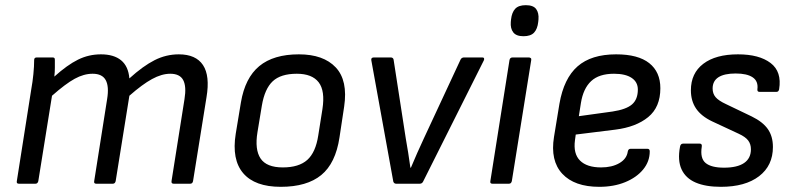

<svg xmlns="http://www.w3.org/2000/svg" viewBox="-20 -710 3061 742"><path d="M53 0Q43 0 45 -10L101 -366Q106 -393 109 -423.5Q112 -454 112 -478Q112 -488 122 -488H183Q188 -488 190 -486Q192 -484 192 -479Q192 -464 192 -448Q192 -432 190 -414Q240 -459 281.5 -479.5Q323 -500 370 -500Q420 -500 448 -477Q476 -454 480 -407Q533 -455 577.5 -477.5Q622 -500 671 -500Q737 -500 764.5 -458.5Q792 -417 778 -334L726 -10Q724 0 715 0H651Q641 0 643 -11L693 -327Q701 -376 688 -400.5Q675 -425 638 -425Q605 -425 567.5 -404.5Q530 -384 480 -340L427 -10Q426 -6 423.5 -3Q421 0 416 0H352Q342 0 344 -10L394 -327Q402 -376 388.5 -400.5Q375 -425 338 -425Q304 -425 268.5 -405.5Q233 -386 181 -340L128 -10Q127 -6 124.5 -3Q122 0 117 0Z M1065 12Q965 12 920 -40.5Q875 -93 891 -193L911 -314Q927 -409 982 -454.5Q1037 -500 1135 -500Q1230 -500 1277.5 -449.5Q1325 -399 1310 -298L1292 -179Q1277 -79 1221.5 -33.5Q1166 12 1065 12ZM1073 -63Q1135 -63 1167.5 -92Q1200 -121 1210 -187L1226 -288Q1237 -359 1211.5 -392Q1186 -425 1127 -425Q1065 -425 1034 -396Q1003 -367 992 -302L975 -199Q964 -132 987 -97.5Q1010 -63 1073 -63Z M1511 0Q1503 0 1500 -8L1415 -477Q1413 -488 1425 -488H1490Q1499 -488 1501 -480L1548 -176Q1553 -148 1557.5 -119.5Q1562 -91 1566 -62H1568Q1580 -91 1592.5 -119Q1605 -147 1618 -175L1760 -480Q1762 -484 1765.5 -486Q1769 -488 1773 -488H1844Q1849 -488 1850.5 -485Q1852 -482 1850 -477L1615 -8Q1611 0 1602 0Z M1883 0Q1873 0 1875 -10L1949 -478Q1951 -488 1961 -488H2023Q2028 -488 2031 -485.5Q2034 -483 2033 -478L1958 -10Q1957 -6 1954.5 -3Q1952 0 1947 0ZM2003 -570Q1975 -570 1963.5 -585Q1952 -600 1954 -625L1955 -635Q1958 -662 1971 -676Q1984 -690 2012 -690Q2041 -690 2052 -675Q2063 -660 2061 -635L2060 -625Q2057 -598 2044 -584Q2031 -570 2003 -570Z M2296 12Q2200 12 2153 -38.5Q2106 -89 2121 -181L2142 -309Q2159 -407 2212 -453.5Q2265 -500 2361 -500Q2446 -500 2489 -466Q2532 -432 2532 -369Q2532 -296 2485 -257.5Q2438 -219 2358 -209L2205 -190L2202 -168Q2195 -116 2221.5 -89.5Q2248 -63 2303 -63Q2345 -63 2373.5 -79.5Q2402 -96 2406 -124Q2408 -135 2417 -135H2482Q2491 -135 2491 -125Q2491 -86 2465.5 -55Q2440 -24 2396 -6Q2352 12 2296 12ZM2217 -261 2347 -279Q2400 -287 2422.5 -306.5Q2445 -326 2445 -364Q2445 -393 2421 -409Q2397 -425 2353 -425Q2295 -425 2264.5 -396.5Q2234 -368 2225 -312Z M2766 12Q2707 12 2668.5 -4.5Q2630 -21 2614 -55.5Q2598 -90 2608 -143Q2610 -155 2620 -155H2684Q2689 -155 2691 -152Q2693 -149 2692 -143Q2685 -98 2707 -80Q2729 -62 2778 -62Q2829 -62 2855.5 -80Q2882 -98 2882 -133Q2882 -153 2871.5 -167Q2861 -181 2835 -193L2732 -241Q2690 -261 2670 -290.5Q2650 -320 2650 -361Q2650 -427 2698 -463.5Q2746 -500 2832 -500Q2914 -500 2958 -466.5Q3002 -433 2991 -365Q2989 -355 2981 -355H2915Q2906 -355 2907 -365Q2911 -396 2889 -411Q2867 -426 2823 -426Q2779 -426 2756.5 -411.5Q2734 -397 2734 -368Q2734 -348 2745.5 -334.5Q2757 -321 2785 -308L2885 -260Q2928 -239 2947.5 -211Q2967 -183 2967 -142Q2967 -70 2913.5 -29Q2860 12 2766 12Z"/></svg>

Font: Sofia Sans Hairline
Style: Italic
Weight: 1
Italic angle: -9°
Designer: Botio Nikoltchev, Ani Petrova
Foundry: lettersoup
Version: Version 4.102